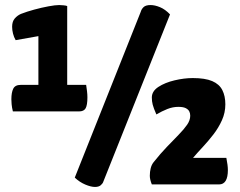

<svg xmlns="http://www.w3.org/2000/svg" viewBox="-20 -730 949 760"><path d="M31 -289Q27 -305 26 -317.5Q25 -330 25 -337Q25 -364 32.5 -379Q40 -394 62 -394H132V-587L42 -571Q35 -583 31.5 -597Q28 -611 28 -624Q28 -645 38.5 -657Q49 -669 63 -675Q86 -684 115.5 -692Q145 -700 172 -705Q199 -710 214 -710Q220 -710 231 -709Q242 -708 246 -706V-394H321Q323 -381 324.5 -368.5Q326 -356 326 -345Q326 -314 319 -301.5Q312 -289 293 -289ZM356 10Q340 10 317.5 0.5Q295 -9 276 -27L537 -683Q540 -694 548.5 -702Q557 -710 576 -710Q593 -710 613.5 -701.5Q634 -693 653 -673L389 -11Q387 -4 379 3Q371 10 356 10ZM581 0Q577 -10 575 -18.5Q573 -27 573 -34Q573 -50 576.5 -64Q580 -78 588 -88Q615 -122 640.5 -148.5Q666 -175 687 -196.5Q708 -218 720.5 -236Q733 -254 733 -272Q733 -282 729 -289.5Q725 -297 715 -302Q705 -307 686 -307Q664 -307 642.5 -298.5Q621 -290 599 -277Q588 -302 584.5 -315.5Q581 -329 581 -344Q581 -369 607 -386Q633 -403 671 -412Q709 -421 743 -421Q792 -421 820 -409Q848 -397 860 -373.5Q872 -350 872 -317Q872 -284 858.5 -254Q845 -224 824.5 -197.5Q804 -171 782.5 -148Q761 -125 744 -105H876Q882 -75 882 -57Q882 0 847 0Z"/></svg>

Font: Yanone Kaffeesatz ExtraLight
Style: Regular
Weight: 200
Designer: Yanone (Cyrillic: Daniel Pouzeot, Huerta Tipografica, and Cyreal)
Foundry: Yanone
Version: Version 2.003